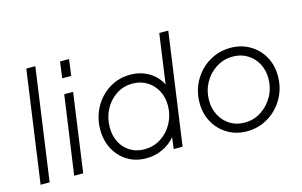

<svg xmlns="http://www.w3.org/2000/svg" viewBox="-94 -1000 1974 1254"><g transform="rotate(-15 893.5 -372.5)"><path d="M46 0 152 -757H213L107 0Z M362 -635 377 -745H438L423 -635ZM273 0 348 -531H408L334 0Z M760 12Q687 12 632 -22Q577 -56 546 -114.5Q515 -173 515 -246Q515 -306 536 -360Q557 -414 595 -455Q633 -496 684 -519.5Q735 -543 794 -543Q866 -543 921 -510.5Q976 -478 1004 -421L1051 -757H1112L1006 0H946L956 -78Q921 -36 869.5 -12Q818 12 760 12ZM762 -48Q825 -48 875 -80.5Q925 -113 954 -167.5Q983 -222 983 -286Q983 -344 958 -388.5Q933 -433 891 -458Q849 -483 796 -483Q733 -483 684 -450Q635 -417 607 -363Q579 -309 579 -244Q579 -187 602 -143Q625 -99 666.5 -73.5Q708 -48 762 -48Z M1441 12Q1369 12 1311.5 -21.5Q1254 -55 1220.5 -113.5Q1187 -172 1187 -248Q1187 -309 1209 -362.5Q1231 -416 1270 -456.5Q1309 -497 1361 -520Q1413 -543 1473 -543Q1546 -543 1603.5 -509.5Q1661 -476 1694 -418Q1727 -360 1727 -285Q1727 -223 1705 -169.5Q1683 -116 1643.5 -75Q1604 -34 1552.5 -11Q1501 12 1441 12ZM1440 -47Q1502 -47 1552.5 -80Q1603 -113 1633 -167.5Q1663 -222 1663 -286Q1663 -343 1638.5 -387.5Q1614 -432 1571.5 -458Q1529 -484 1474 -484Q1412 -484 1361 -451.5Q1310 -419 1280.5 -365Q1251 -311 1251 -247Q1251 -190 1275.5 -144.5Q1300 -99 1342.5 -73Q1385 -47 1440 -47Z"/></g></svg>

Font: Plus Jakarta Sans Light
Style: Italic
Weight: 300
Italic angle: -8°
Designer: Gumpita Rahayu
Foundry: Tokotype
Version: Version 2.071; ttfautohint (v1.8.4.7-5d5b);gftools[0.9.29]